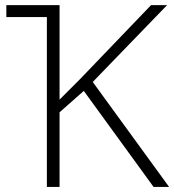

<svg xmlns="http://www.w3.org/2000/svg" viewBox="-20 -734 684 754"><path d="M4.9 -667V-713.9H213.9V-342.8L293 -421.9L573.2 -713.9H636.2L344.2 -412.1L644 0H583L309.1 -377L213.9 -293V0H164.1V-667Z"/></svg>

Font: Open Sans Light
Style: Regular
Weight: 300
Foundry: Ascender Corporation
Version: Version 1.10